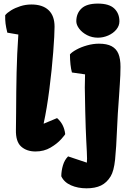

<svg xmlns="http://www.w3.org/2000/svg" viewBox="-20 -817 717 1048"><path d="M20 -638.7Q12.7 -668.5 10.3 -688.2Q7.8 -708 8.3 -733.9Q18.6 -747.1 40.3 -760.5Q62 -773.9 91.1 -783.2Q120.1 -792.5 151.4 -792.5Q212.4 -792.5 245.1 -761.7Q277.8 -731 277.8 -670.9Q277.8 -627.9 270.5 -532.7Q263.2 -437.5 249.5 -330.3Q235.8 -223.1 218.3 -143.1L219.2 -142.1L291.5 -172.4Q329.6 -139.6 335.9 -85.4Q335.9 -82 314 -57.4Q292 -32.7 256.1 -11.5Q220.2 9.8 173.8 9.8Q125.5 9.8 95.5 -17.1Q65.4 -43.9 66.9 -108.9L67.9 -196.8Q68.4 -321.8 70.6 -421.9Q72.8 -522 80.1 -628.4ZM514.2 -797.4Q575.7 -797.4 603.8 -770.5Q631.8 -743.7 631.8 -700.7Q631.8 -676.3 615 -655.8Q598.1 -635.3 570.8 -623.3Q543.5 -611.3 514.2 -611.3Q482.4 -611.3 455.3 -625.2Q428.2 -639.2 412.4 -660.2Q396.5 -681.2 396.5 -700.7Q396.5 -743.7 424.6 -770.5Q452.6 -797.4 514.2 -797.4ZM455.1 48.8Q455.1 26.4 450.7 -52.2Q447.8 -106.4 445.3 -209.2Q442.9 -312 442.9 -339.8Q442.9 -376 444.3 -411.1L372.6 -421.4Q362.3 -459.5 361.8 -520Q371.6 -532.2 397 -546.1Q422.4 -560.1 455.3 -569.3Q488.3 -578.6 520 -578.6Q563.5 -578.6 589.4 -564.7Q615.2 -550.8 626.5 -523.2Q637.7 -495.6 637.7 -452.1Q637.7 -409.7 634 -356.9Q630.4 -304.2 629.9 -293.9Q621.6 -185.1 619.1 -118.2Q614.7 -8.8 608.2 54Q601.6 116.7 584 145.5Q563 180.2 531.2 195.6Q499.5 210.9 452.1 210.9Q404.8 210.9 367.2 194.3Q329.6 177.7 314.5 145Q314.9 114.3 323.7 85Q332.5 55.7 351.6 36.6L454.1 70.8Q455.1 64.5 455.1 48.8Z"/></svg>

Font: Kavoon
Style: Regular
Weight: 400
Designer: Viktoriya Grabowska
Foundry: Viktoriya Grabowska
Version: Version 1.004; ttfautohint (v1.4.1)